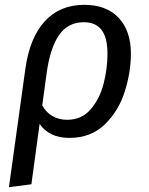

<svg xmlns="http://www.w3.org/2000/svg" viewBox="-20 -559 617 795"><path d="M522 -337Q522 -260 496.5 -179.5Q471 -99 413.5 -43.5Q356 12 267 12Q184 12 144 -46L110 204L17 216L85 -274Q103 -403 165.5 -471Q228 -539 329 -539Q421 -539 471.5 -485Q522 -431 522 -337ZM425 -337Q425 -403 400.5 -435Q376 -467 327 -467Q261 -467 224 -413Q187 -359 173 -255L155 -123Q170 -94 197 -78.5Q224 -63 258 -63Q318 -63 355.5 -106.5Q393 -150 409 -212.5Q425 -275 425 -337Z"/></svg>

Font: Fira Sans
Style: Italic
Weight: 400
Italic angle: -8°
Designer: bBox Type GmbH & Carrois Corporate GbR & Edenspiekermann AG
Foundry: bBox Type GmbH & Carrois Corporate GbR & Edenspiekermann AG
Version: Version 4.301